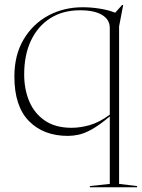

<svg xmlns="http://www.w3.org/2000/svg" viewBox="-20 -552 588 794"><path d="M547 217.5V222.5H351.5V217.5L434 208.5V-70.5Q391 -34.5 360 -17.2Q329 0 305.2 5Q281.5 10 261 10Q160 10 99.8 -51.2Q39.5 -112.5 39.5 -235.5Q39.5 -325 77.8 -389.2Q116 -453.5 180 -487.8Q244 -522 321.5 -522Q357.5 -522 393 -516.2Q428.5 -510.5 456.5 -499.5L485 -531.5H489.5L472.5 -443V208.5ZM80 -244.5Q80 -182.5 101.2 -132.5Q122.5 -82.5 166 -53Q209.5 -23.5 276 -23.5Q312.5 -23.5 352.2 -35Q392 -46.5 434 -78V-436.5Q434 -471 402.2 -490.2Q370.5 -509.5 311 -509.5Q240 -509.5 188.2 -476.8Q136.5 -444 108.2 -384.5Q80 -325 80 -244.5Z"/></svg>

Font: Newsreader Display ExtraLight
Style: Regular
Weight: 275
Designer: Hugues Gentile
Foundry: Production Type
Version: Version 1.002